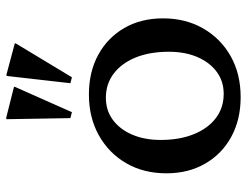

<svg xmlns="http://www.w3.org/2000/svg" viewBox="-112 -702 827 644"><g transform="rotate(-90 302.0 -380.5)"><path d="M297.5 12.7Q222.2 12.7 164.5 -18.8Q106.8 -50.3 74.5 -106.6Q42.2 -162.8 42.2 -236.1Q42.2 -313 76.1 -371.3Q110 -429.6 169.7 -463Q229.4 -496.3 306.6 -496.3Q382.6 -496.3 440 -464.8Q497.4 -433.3 529.6 -377.5Q561.9 -321.6 561.9 -247.5Q561.9 -171.6 528 -112.8Q494.1 -54 434.8 -20.6Q375.6 12.7 297.5 12.7ZM308.6 -44.2Q350.7 -44.2 382.2 -67.3Q413.8 -90.4 431.9 -131.9Q449.9 -173.5 449.9 -228Q449.9 -292.3 430.7 -339.4Q411.5 -386.6 376.8 -413Q342.1 -439.4 295.5 -439.4Q253.6 -439.4 221.9 -416.3Q190.2 -393.2 172.2 -351.7Q154.1 -310.1 154.1 -255.6Q154.1 -192.1 173.4 -144.6Q192.6 -97 227.3 -70.6Q262 -44.2 308.6 -44.2ZM247.2 -553.3 227.3 -558.4 223.7 -771.7 226.6 -774.2 332.2 -747.6V-744.5ZM364.3 -553.3 344.4 -558.4 368.6 -770.8 371.5 -773.3 478 -744.9V-741.8Z"/></g></svg>

Font: Platypi Light
Style: Regular
Weight: 300
Designer: David Sargent
Foundry: Bolt Cutter Type
Version: Version 1.200